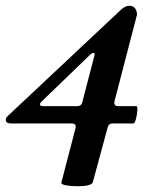

<svg xmlns="http://www.w3.org/2000/svg" viewBox="-46 -453 531 664"><path d="M221 191Q199 191 182.5 188Q166 185 166 179L215 -9Q217 -18 214 -22Q211 -26 201 -26H-7Q-16 -26 -21 -29Q-26 -32 -26 -38Q-26 -43 -24 -46Q-22 -49 -19 -52L372 -419Q387 -433 401 -433Q414 -433 420.5 -425Q427 -417 428 -403L350 -103Q348 -94 351.5 -90Q355 -86 363 -86H425Q430 -86 429 -71Q428 -56 424 -41Q420 -26 415 -26H341Q337 -26 332.5 -22.5Q328 -19 326 -11L275 177Q274 183 261.5 187Q249 191 221 191ZM104 -86H222Q227 -86 232 -89Q237 -92 239 -101L279 -255Q281 -261 281 -265.5Q281 -270 278 -270Q275 -270 272 -268.5Q269 -267 267 -265L98 -102Q91 -95 92.5 -90.5Q94 -86 104 -86Z"/></svg>

Font: Junicode VF
Style: Italic
Weight: 400
Italic angle: -11°
Designer: Peter S. Baker
Version: Version 2.209